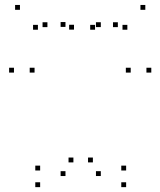

<svg xmlns="http://www.w3.org/2000/svg" viewBox="-20 -760 660 790"><path d="M499 10V-10H479V10ZM499 -58.5V-78.5H479V-58.5ZM362.2 -91.8V-111.8H342.2V-91.8ZM394.8 -35.7V-55.7H374.8V-35.7ZM394.8 -648.5V-668.5H374.8V-648.5ZM371.1 -637.7V-657.7H351.1V-637.7ZM504 -637.7V-657.7H484V-637.7ZM464.9 -648.4V-668.4H444.9V-648.4ZM517.8 -461.3V-481.3H497.8V-461.3ZM602.5 -461.3V-481.3H582.5V-461.3ZM577.9 -719.6V-739.6H557.9V-719.6ZM62.1 -719.6V-739.6H42.1V-719.6ZM37.5 -461.3V-481.3H17.5V-461.3ZM122.2 -461.3V-481.3H102.2V-461.3ZM175.1 -648.4V-668.4H155.1V-648.4ZM136 -637.7V-657.7H116V-637.7ZM284.5 -638.1V-658.1H264.5V-638.1ZM249.4 -649.3V-669.3H229.4V-649.3ZM249.4 -35.7V-55.7H229.4V-35.7ZM282 -91.8V-111.8H262V-91.8ZM145.2 -58.5V-78.5H125.2V-58.5ZM145.2 10V-10H125.2V10Z"/></svg>

Font: Monaspace Xenon Dots Var
Style: Regular
Weight: 400
Designer: Riley Cran and the Lettermatic Team
Version: Version 1.100 (Monaspace Xenon Dots)